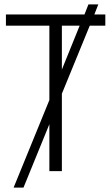

<svg xmlns="http://www.w3.org/2000/svg" viewBox="-20 -780 507 875"><path d="M262 0V-353L389 -663H460V-714H410L428 -760H383L365 -714H7V-663H205V-324L42 75H87L205 -214V0ZM262 -663H343L262 -463Z"/></svg>

Font: Noto Sans SemiCondensed Light
Style: Regular
Weight: 300
Width: 4
Designer: Monotype Design Team
Foundry: Monotype Imaging Inc.
Version: Version 2.013